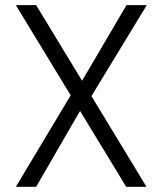

<svg xmlns="http://www.w3.org/2000/svg" viewBox="-20 -719 625 739"><path d="M465.8 0 288.1 -292 119.1 0H41L252 -352.1L41 -699.2H119.1L295.9 -408.2L466.8 -699.2H544.9L332 -349.1L543.9 0Z"/></svg>

Font: SVN-Poppins Light
Style: Regular
Weight: 300
Designer: Ninad Kale (Devanagari), Jonny Pinhorn (Latin)
Foundry: Indian Type Foundry
Version: Version 3.002 2017